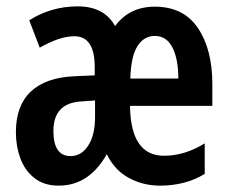

<svg xmlns="http://www.w3.org/2000/svg" viewBox="-20 -574 724 604"><path d="M467 -553Q557 -553 602.5 -486Q648 -419 648 -309V-241H389Q391 -84 496 -84Q561 -84 624 -123V-27Q564 10 483 10Q430 10 385 -14.5Q340 -39 316 -89Q260 10 165 10Q118 10 88 -14Q58 -38 44 -76Q30 -114 30 -158Q30 -242 77 -286Q124 -330 212 -334L278 -337V-363Q278 -460 214 -460Q168 -460 105 -424L72 -510Q104 -531 143 -542.5Q182 -554 224 -554Q308 -554 342 -492Q387 -553 467 -553ZM467 -461Q433 -461 412.5 -429Q392 -397 390 -327H541Q541 -388 522.5 -424.5Q504 -461 467 -461ZM238 -255Q148 -251 148 -162Q148 -83 202 -83Q236 -83 257.5 -116Q279 -149 279 -206V-258Z"/></svg>

Font: Noto Sans Bengali ExtraCondensed SemiBold
Style: Regular
Weight: 600
Width: 2
Designer: Joana Ranito - Universal Thirst; Jelle Bosma - Monotype Design Team
Foundry: Universal Thirst ehf.
Version: Version 3.000; ttfautohint (v1.8.4.7-5d5b)